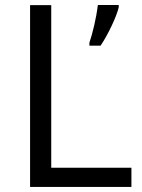

<svg xmlns="http://www.w3.org/2000/svg" viewBox="-20 -734 559 754"><path d="M331.1 -554.7V-566.4C343.3 -602.1 357.9 -661.6 364.3 -714.4H446.3V-705.6C439 -672.4 405.8 -600.1 375 -554.7ZM496.1 -75.2V0H98.1V-713.9H181.2V-75.2Z"/></svg>

Font: OpenSansEmoji
Style: Regular
Weight: 400
Foundry: MorbZ
Version: Version 1.000;PS 001.000;hotconv 1.0.70;makeotf.lib2.5.58329